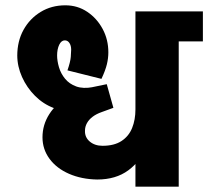

<svg xmlns="http://www.w3.org/2000/svg" viewBox="-20 -703 784 723"><path d="M490 0V-660H653V0ZM531 -547V-660H744V-547ZM268 -288Q223 -281 183 -296Q143 -311 112 -342Q81 -373 63 -413Q45 -453 45 -495H195Q195 -474 202 -450Q209 -426 225 -406.5Q241 -387 267 -377.5Q293 -368 330 -375V-298ZM346 -27Q287 -28 240 -48.5Q193 -69 166.5 -105Q140 -141 140 -186L300 -211Q299 -186 318 -170Q337 -154 366 -154ZM140 -186Q140 -233 165.5 -273Q191 -313 235 -337Q279 -361 334 -361L363 -281Q343 -274 329 -263.5Q315 -253 307.5 -239.5Q300 -226 300 -211ZM346 -27 366 -154Q410 -154 437.5 -172Q465 -190 477.5 -221Q490 -252 490 -291H559Q559 -216 534.5 -156Q510 -96 463 -61.5Q416 -27 346 -27ZM319 -265V-373L382 -386L407 -297ZM195 -493H45Q45 -548 68.5 -590.5Q92 -633 133 -658Q174 -683 226 -683L224 -551Q211 -551 203 -534.5Q195 -518 195 -493ZM362 -406 234 -438Q245 -470 246.5 -488.5Q248 -507 248 -516L388 -506Q388 -484 382.5 -461Q377 -438 362 -406ZM388 -506 248 -516Q248 -531 241.5 -541Q235 -551 224 -551L226 -683Q272 -683 308.5 -658.5Q345 -634 366.5 -594Q388 -554 388 -506Z"/></svg>

Font: Akshar Light
Style: Bold
Weight: 700
Version: Version 1.100